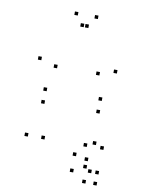

<svg xmlns="http://www.w3.org/2000/svg" viewBox="-102 -810 823 1096"><g transform="rotate(10 310.0 -261.5)"><path d="M197.5 10V-10H177.5V10ZM197.5 -402.8V-422.8H177.5V-402.8ZM333.5 -660.2V-680.2H313.5V-660.2ZM306.5 -660.2V-680.2H286.5V-660.2ZM442.5 -404.2V-424.2H422.5V-404.2ZM442.5 10V-10H422.5V10ZM539 10V-10H519V10ZM539 -432.5V-452.5H519V-432.5ZM378.2 -720V-740H358.2V-720ZM261.8 -720V-740H241.8V-720ZM101 -432.5V-452.5H81V-432.5ZM101 10V-10H81V10ZM481.3 -190.2V-210.2H461.3V-190.2ZM481.3 -263.5V-283.5H461.3V-263.5ZM161.8 -263.5V-283.5H141.8V-263.5ZM161.8 -190.2V-210.2H141.8V-190.2ZM391.3 166.7V146.7H371.3V166.7ZM471.2 217.2V197.2H451.2V217.2ZM535.8 217.2V197.2H515.8V217.2ZM535.8 153.3V133.3H515.8V153.3ZM493.5 153.3V133.3H473.5V153.3ZM462.5 132.3V112.3H442.5V132.3ZM462.5 89.2V69.2H442.5V89.2ZM539 10V-10H519V10ZM492.2 -9.7V-29.7H472.2V-9.7ZM391.3 72.8V52.8H371.3V72.8Z"/></g></svg>

Font: Monaspace Krypton Dots Var
Style: Regular
Weight: 400
Designer: Riley Cran and the Lettermatic Team
Version: Version 1.100 (Monaspace Krypton Dots)